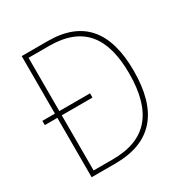

<svg xmlns="http://www.w3.org/2000/svg" viewBox="-165 -847 943 980"><g transform="rotate(-30 307.0 -357.0)"><path d="M250 -714H96V-375H22V-350H96V0H235C452 0 554 -125 554 -364C554 -593 457 -714 250 -714ZM243 -689C445 -689 527 -573 527 -363C527 -138 434 -25 236 -25H122V-350H303V-375H122V-689Z"/></g></svg>

Font: Noto Sans Arabic SemCond Thin
Style: Regular
Weight: 100
Width: 4
Designer: Monotype Design Team, Nadine Chahine, Nizar Qandah and Khaled Hosny
Foundry: Monotype Imaging Inc.
Version: Version 2.012